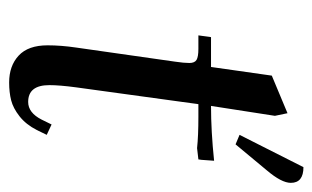

<svg xmlns="http://www.w3.org/2000/svg" viewBox="-153 -530 690 424"><g transform="rotate(90 192.0 -318.0)"><path d="M58.1 -411.1 62 -439H127.9L147 -573.2L230 -607.9L235.8 -580.1L213.9 -439Q270 -439 335 -445.8L333 -418L332 -411.1L307.1 -408.2Q280.3 -411.1 237.8 -411.1H210L172.9 -141.1Q168 -104.5 168 -82Q168 -35.2 205.1 -35.2Q229 -35.2 244.1 -64.9L254.9 -86.9L277.8 -76.2L267.1 -54.2Q254.9 -30.3 236.8 -16.1Q218.8 -2 201.4 2.4Q184.1 6.8 162.1 6.8Q125.5 6.8 102.8 -14.2Q80.1 -35.2 80.1 -78.1Q80.1 -107.9 85 -141.1L116.2 -359.9Q119.1 -379.4 119.1 -391.1Q119.1 -402.8 112.3 -407Q105.5 -411.1 87.9 -411.1ZM277.8 -502 349.1 -643.1Q383.8 -643.1 383.8 -615.2Q383.8 -594.7 356 -562L298.8 -493.2Z"/></g></svg>

Font: Dihjauti
Style: Bold Italic
Weight: 700
Italic angle: -9°
Designer: T. Christopher White
Version: Version 3.0.0